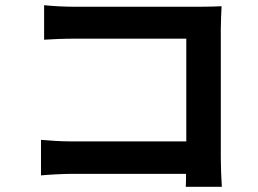

<svg xmlns="http://www.w3.org/2000/svg" viewBox="-20 -699 996 740"><path d="M835 21C833 -8 831 -58 831 -92V-587C831 -615 833 -653 834 -675C817 -674 777 -673 750 -673H269C235 -673 185 -675 150 -679V-546C177 -548 228 -550 269 -550H698V-154H257C214 -154 171 -157 138 -160V-23C169 -26 224 -29 261 -29H697C697 -11 697 6 696 21Z"/></svg>

Font: Kinto Sans
Style: Bold
Weight: 700
Designer: Authors: Ryoko NISHIZUKA  (kana & ideographs); Paul D. Hunt (Latin, Greek & Cyrillic); Wenlong ZHANG  (bopomofo); Sandol
Foundry: Adobe Systems Incorporated, ookami Inc.
Version: Version 0.001